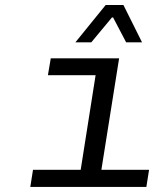

<svg xmlns="http://www.w3.org/2000/svg" viewBox="-20 -741 640 761"><path d="M278.8 -573.2 398.9 -721.2H469.2L543 -573.2H480L428.2 -671.9H423.8L341.8 -573.2ZM100.1 0 110.8 -67.9H299.8L358.9 -442.9H169.9L181.2 -509.8H452.1L381.8 -67.9H570.8L560.1 0Z"/></svg>

Font: Office Code Pro D Italic
Style: Regular
Weight: 400
Italic angle: -9°
Designer: Nathan Rutzky & Paul D. Hunt
Foundry: Adobe Systems Incorporated
Version: Version 1.004;PS 001.004;hotconv 1.0.70;makeotf.lib2.5.58329